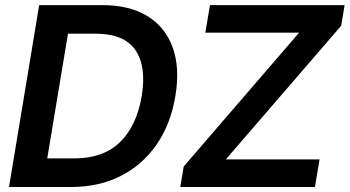

<svg xmlns="http://www.w3.org/2000/svg" viewBox="-20 -748 1398 768"><path d="M264.6 0H16.1L136.7 -727.5H389.6Q498.5 -727.5 570.1 -683.3Q641.6 -639.2 670.9 -557.9Q700.2 -476.6 681.6 -364.3Q663.1 -252 606.7 -170.2Q550.3 -88.4 463.1 -44.2Q376 0 264.6 0ZM168.9 -114.3H276.4Q393.1 -114.3 460 -179.4Q526.9 -244.6 546.9 -364.3Q566.4 -483.4 521.2 -548.3Q476.1 -613.3 362.3 -613.3H252ZM701.2 0 714.8 -82 1176.3 -617.2H801.3L819.8 -727.5H1358.4L1344.7 -645L883.3 -110.4H1258.3L1239.7 0Z"/></svg>

Font: Inter Display Semi Bold
Style: Italic
Weight: 600
Italic angle: -9.39999°
Designer: Rasmus Andersson
Foundry: rsms
Version: Version 4.000;git-4fc901f